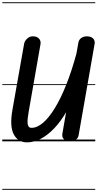

<svg xmlns="http://www.w3.org/2000/svg" viewBox="-25 -1250 862 1698"><path d="M213.5 9Q135 9 97 -61.2Q59 -131.5 85 -279L189 -866.5Q191.5 -879 201.8 -893.8Q212 -908.5 229.2 -919Q246.5 -929.5 269 -928.5Q301 -928.5 319.8 -908.5Q338.5 -888.5 333 -858L229 -264.5Q223.5 -232.5 220.5 -206Q217.5 -179.5 219 -160Q220.5 -140.5 228.8 -130Q237 -119.5 253.5 -119.5Q304 -119.5 356.8 -165Q409.5 -210.5 461.5 -296.2Q513.5 -382 561.8 -503.2Q610 -624.5 651 -776L668.5 -874.5Q673 -899 693.2 -913.8Q713.5 -928.5 744 -928.5Q780.5 -928.5 798.8 -909.2Q817 -890 811.5 -860.5L670 -52.5Q665 -25.5 641.8 -12.8Q618.5 0 594 0Q564 0 542.2 -17.2Q520.5 -34.5 527 -70L559.5 -257.5Q510.5 -173.5 453.5 -114Q396.5 -54.5 335.8 -22.8Q275 9 213.5 9ZM213.5 9Q135 9 97 -61.2Q59 -131.5 85 -279L189 -866.5Q191.5 -879 201.8 -893.8Q212 -908.5 229.2 -919Q246.5 -929.5 269 -928.5Q301 -928.5 319.8 -908.5Q338.5 -888.5 333 -858L229 -264.5Q223.5 -232.5 220.5 -206Q217.5 -179.5 219 -160Q220.5 -140.5 228.8 -130Q237 -119.5 253.5 -119.5Q304 -119.5 356.8 -165Q409.5 -210.5 461.5 -296.2Q513.5 -382 561.8 -503.2Q610 -624.5 651 -776L668.5 -874.5Q673 -899 693.2 -913.8Q713.5 -928.5 744 -928.5Q780.5 -928.5 798.8 -909.2Q817 -890 811.5 -860.5L670 -52.5Q665 -25.5 641.8 -12.8Q618.5 0 594 0Q564 0 542.2 -17.2Q520.5 -34.5 527 -70L559.5 -257.5Q510.5 -173.5 453.5 -114Q396.5 -54.5 335.8 -22.8Q275 9 213.5 9ZM-5 420.5H817.5V428.5H-5ZM-5 -16H817.5V0H-5ZM-5 -505.5H817.5V-497.5H-5ZM-5 -1230H817.5V-1222H-5Z"/></svg>

Font: Edu VIC WA NT Pre Guide
Style: Regular
Weight: 400
Designer: Tina and Corey Anderson, Eben Sorkin, Mirko Velimirovic
Foundry: Google for Education
Version: Version 1.000